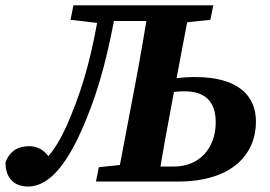

<svg xmlns="http://www.w3.org/2000/svg" viewBox="-58 -677 1007 716"><path d="M46.8 18.6C129.6 18.6 198.6 -73.9 260.9 -225.4C314.8 -355 346.8 -483.9 377.8 -657.1H315.5C286.9 -482 256.9 -368.6 205.9 -243.8C159.1 -129.1 121.6 -85.3 57.1 -30.6L70.4 -9.9L142.9 -47.9C127.9 -107.4 89.7 -131.8 51.6 -131.8C11.9 -131.8 -21.1 -116.4 -37.6 -70.8C-37.1 -7.6 -0.4 18.6 46.8 18.6ZM299.9 0H471.5L485.4 -68.6H456.6L310.7 -53.6L299.9 0ZM326.5 -598.6H559.9L571.3 -657.1H337.6L326.5 -598.6ZM332.1 -588.2H343.9L356.6 -657.1H215.9L205 -603.2L332.1 -588.2ZM377.4 0H531.1C547.9 -103 566.6 -207 586.3 -310.7L651.9 -657.1H497.7C481 -554.1 463 -450.1 443.3 -347.1L377.4 0ZM454.5 0H605.5C809.9 0 896.5 -103.9 896.5 -223.5C896.5 -319.4 831.4 -389.7 669.6 -389.7C618.2 -389.7 566.6 -382.1 516.1 -372.5L506.6 -319.1C552.8 -329.4 589.2 -336.5 630.4 -336.5C704.6 -336.5 746.5 -300.6 746.5 -221C746.5 -126.4 687.4 -56 591.2 -56H465.6L454.5 0ZM554.8 -588.2H583.8L726.5 -603.2L737.4 -657.1H568.6L554.8 -588.2Z"/></svg>

Font: Source Serif 4 Variable
Style: Italic
Weight: 400
Italic angle: -12°
Designer: Frank Grießhammer
Foundry: Adobe Systems Incorporated
Version: Version 4.004;hotconv 1.0.116;makeotfexe 2.5.65601